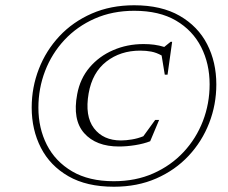

<svg xmlns="http://www.w3.org/2000/svg" viewBox="-20 -700 868 730"><path d="M490 -680Q593.5 -680 663 -640Q732.5 -600 767.5 -532Q802.5 -464 802.5 -379Q802.5 -302 775.2 -232Q748 -162 697 -107.5Q646 -53 574.2 -21.5Q502.5 10 413 10Q309.5 10 240 -30Q170.5 -70 135.5 -138.2Q100.5 -206.5 100.5 -291Q100.5 -368 127.8 -438Q155 -508 206 -562.5Q257 -617 329 -648.5Q401 -680 490 -680ZM412.5 -11Q496 -11 563 -40.8Q630 -70.5 678 -122Q726 -173.5 751.5 -239.8Q777 -306 777 -379.5Q777 -457.5 744.8 -521Q712.5 -584.5 649 -621.8Q585.5 -659 490.5 -659Q407.5 -659 340.2 -629.2Q273 -599.5 225 -548Q177 -496.5 151.5 -430.2Q126 -364 126 -290.5Q126 -212.5 158.2 -149.2Q190.5 -86 254.2 -48.5Q318 -11 412.5 -11ZM440 -166Q459 -166 481.5 -169.8Q504 -173.5 525 -182L570 -244H585L551 -163Q527 -153.5 494.2 -148.2Q461.5 -143 432.5 -143Q345 -143 300 -193.8Q255 -244.5 273.5 -342Q284.5 -401 320.5 -443.5Q356.5 -486 410 -509.2Q463.5 -532.5 526 -532.5Q547.5 -532.5 566.2 -530Q585 -527.5 604.5 -521.5L628.5 -541H634.5L617 -416H606.5L594.5 -489Q575 -500 555.2 -503.8Q535.5 -507.5 513 -507.5Q438 -507.5 384.5 -466Q331 -424.5 317 -345Q302 -259 337.2 -212.5Q372.5 -166 440 -166Z"/></svg>

Font: Newsreader 16pt ExtraLight
Style: Italic
Weight: 275
Italic angle: -17°
Designer: Hugues Gentile
Foundry: Production Type
Version: Version 1.003; ttfautohint (v1.8.3)